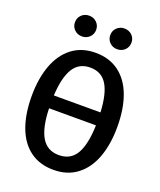

<svg xmlns="http://www.w3.org/2000/svg" viewBox="-166 -1018 947 1135"><g transform="rotate(20 307.5 -450.5)"><path d="M307.7 13.8Q220.5 13.8 160 -31Q99.5 -75.9 69 -158.2Q38.5 -240.5 38.5 -352.8Q38.5 -463.1 69.2 -546.4Q100 -629.7 160.5 -675.9Q221 -722.1 307.7 -722.1Q394.9 -722.1 455.4 -676.9Q515.9 -631.8 546.4 -549Q576.9 -466.2 576.9 -353.8Q576.9 -243.6 546.2 -160.8Q515.4 -77.9 454.9 -32.1Q394.4 13.8 307.7 13.8ZM160.5 -400.5H453.8Q448.2 -516.4 413.3 -572.8Q378.5 -629.2 307.7 -629.2Q237.4 -629.2 202.1 -572.8Q166.7 -516.4 160.5 -400.5ZM454.9 -319.5H160Q163.1 -199 199 -139Q234.9 -79 307.7 -79Q381.5 -79 416.4 -138.5Q451.3 -197.9 454.9 -319.5ZM129.7 -850.3Q129.7 -878.5 149 -896.9Q168.2 -915.4 196.9 -915.4Q224.6 -915.4 243.8 -896.7Q263.1 -877.9 263.1 -850.3Q263.1 -822.6 243.8 -803.8Q224.6 -785.1 196.9 -785.1Q168.2 -785.1 149 -803.8Q129.7 -822.6 129.7 -850.3ZM351.8 -850.3Q351.8 -877.9 371 -896.7Q390.3 -915.4 417.9 -915.4Q446.7 -915.4 465.9 -896.9Q485.1 -878.5 485.1 -850.3Q485.1 -822.6 465.9 -803.8Q446.7 -785.1 417.9 -785.1Q390.3 -785.1 371 -803.8Q351.8 -822.6 351.8 -850.3Z"/></g></svg>

Font: Fira Code Fixed Medium
Style: Regular
Weight: 500
Monospace: yes
Designer: Carrois Corporate, Edenspiekermann AG, Nikita Prokopov
Foundry: Carrois Corporate, Edenspiekermann AG, Nikita Prokopov
Version: Version 5.002